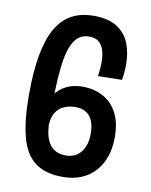

<svg xmlns="http://www.w3.org/2000/svg" viewBox="-82 -774 666 846"><g transform="rotate(10 251.0 -351.5)"><path d="M256.6 10Q178 10 132.2 -24.9Q86.4 -59.8 67.1 -133.1Q47.8 -206.4 47.8 -321Q47.8 -425.6 61.5 -500.2Q75.2 -574.8 102.8 -621.9Q130.4 -669 171.9 -691Q213.4 -713 268.6 -713Q336 -713 374.6 -687.7Q413.2 -662.4 429.7 -620.3Q446.2 -578.2 446.2 -527.4Q446.2 -509.6 444.7 -492.3Q443.2 -475 440.2 -456.6L333 -454.6Q335 -469.4 336.6 -485.3Q338.2 -501.2 338.2 -516.6Q338.2 -545.6 331.6 -568.9Q325 -592.2 309.3 -605.9Q293.6 -619.6 265 -619.6Q235.2 -619.6 215.2 -602.1Q195.2 -584.6 183.4 -551.2Q171.6 -517.8 165.9 -470.2Q160.2 -422.6 158.1 -362.6Q156 -302.6 156 -231.6Q156 -204.8 159.7 -178.4Q163.4 -152 173.8 -131.2Q184.2 -110.4 203.7 -97.9Q223.2 -85.4 254.8 -85.4Q276 -85.4 293.1 -93.6Q310.2 -101.8 321.8 -116.8Q333.4 -131.8 339.6 -152.2Q345.8 -172.6 345.8 -197Q345.8 -250 323.9 -276.5Q302 -303 259.4 -303Q230.8 -303 207.6 -292.3Q184.4 -281.6 171 -259.2Q157.6 -236.8 156.8 -201.2L121.4 -262.6Q129.8 -307.4 151.2 -337.2Q172.6 -367 203.8 -382Q235 -397 272.8 -397Q327 -397 367.6 -374.9Q408.2 -352.8 430.6 -309.4Q453 -266 453 -201.4Q453 -154.8 439.9 -116.1Q426.8 -77.4 401.9 -49.3Q377 -21.2 340.6 -5.6Q304.2 10 256.6 10Z"/></g></svg>

Font: Truculenta
Style: Regular
Weight: 400
Designer: Ivan Castro, Eva Sanz & Omnibus-Type Team
Foundry: Omnibus-Type
Version: Version 1.002